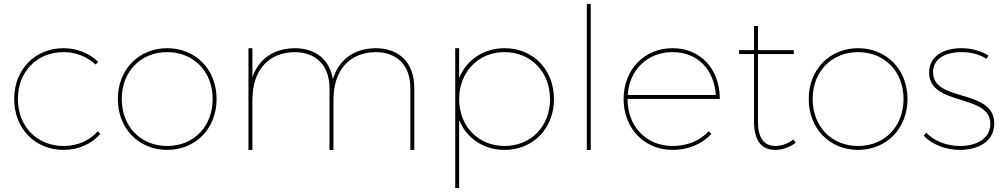

<svg xmlns="http://www.w3.org/2000/svg" viewBox="-20 -762 5112 976"><path d="M466 -434 479 -448C434 -491 372 -517 303 -517C159 -517 52 -409 52 -259C52 -108 159 0 303 0C379 0 445 -30 490 -81L477 -95C435 -47 374 -20 303 -20C169 -20 71 -118 71 -259C71 -399 169 -497 303 -497C368 -497 423 -473 466 -434Z M830 -517C686 -517 579 -409 579 -259C579 -108 686 0 830 0C974 0 1081 -108 1081 -259C1081 -409 974 -517 830 -517ZM830 -497C964 -497 1061 -399 1061 -259C1061 -118 964 -20 830 -20C696 -20 599 -118 599 -259C599 -399 696 -497 830 -497Z M1888 -517C1778 -515 1702 -458 1672 -359C1656 -459 1585 -517 1477 -517C1370 -515 1295 -462 1263 -369V-517H1243V0H1263V-253C1263 -403 1342 -494 1476 -497C1588 -497 1655 -429 1655 -313V0H1675V-253C1675 -403 1753 -494 1888 -497C2000 -497 2066 -429 2066 -313V0H2086V-313C2086 -441 2013 -517 1888 -517Z M2545 -517C2437 -517 2351 -457 2314 -365V-517H2294V194H2314V-152C2351 -60 2437 0 2545 0C2690 0 2796 -109 2796 -258C2796 -408 2690 -517 2545 -517ZM2545 -20C2411 -20 2314 -120 2314 -258C2314 -396 2411 -497 2545 -497C2679 -497 2776 -396 2776 -258C2776 -120 2679 -20 2545 -20Z M2963 -742V0H2983V-742Z M3399 -20C3266 -20 3170 -118 3170 -259H3639C3639 -409 3543 -517 3399 -517C3256 -517 3150 -409 3150 -259C3150 -108 3256 0 3399 0C3479 0 3549 -30 3596 -81L3582 -95C3539 -47 3474 -20 3399 -20ZM3399 -497C3527 -497 3610 -408 3619 -279H3171C3179 -408 3272 -497 3399 -497Z M4013 -53C3987 -32 3955 -21 3923 -20C3864 -19 3833 -62 3833 -142V-487H4015V-507H3833V-630H3813V-507H3737V-487H3813V-142C3813 -48 3851 1 3923 0C3960 -1 3995 -14 4025 -37Z M4342 -517C4198 -517 4091 -409 4091 -259C4091 -108 4198 0 4342 0C4486 0 4593 -108 4593 -259C4593 -409 4486 -517 4342 -517ZM4342 -497C4476 -497 4573 -399 4573 -259C4573 -118 4476 -20 4342 -20C4208 -20 4111 -118 4111 -259C4111 -399 4208 -497 4342 -497Z M4995 -463 5005 -480C4967 -502 4922 -517 4867 -517C4778 -517 4703 -478 4703 -393C4703 -219 5020 -288 5014 -129C5011 -54 4941 -20 4860 -20C4792 -20 4732 -44 4688 -87L4675 -72C4721 -26 4788 0 4860 0C4950 0 5034 -41 5034 -134C5034 -314 4723 -240 4723 -395C4723 -465 4787 -497 4868 -497C4919 -497 4962 -484 4995 -463Z"/></svg>

Font: Montserrat Thin
Style: Regular
Weight: 250
Designer: Julieta Ulanovsky
Foundry: Julieta Ulanovsky
Version: Version 4.000